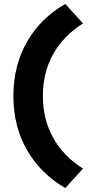

<svg xmlns="http://www.w3.org/2000/svg" viewBox="-20 -735 461 976"><path d="M312 221Q185 147 116.5 26.5Q48 -94 48 -247Q48 -400 116.5 -521Q185 -642 312 -715L402 -616Q302 -553 250 -459.5Q198 -366 198 -247Q198 -129 250 -35Q302 59 402 122Z"/></svg>

Font: Red Hat Display Black
Style: Regular
Weight: 900
Designer: Pentagram, MCKL
Foundry: Pentagram, MCKL
Version: Version 1.023; ttfautohint (v1.8.3)